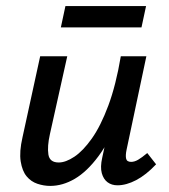

<svg xmlns="http://www.w3.org/2000/svg" viewBox="-20 -603 556 631"><path d="M145 8Q124 8 103 1Q82 -6 67.5 -23.5Q53 -41 48 -72.5Q43 -104 54 -152L112 -418H201L144 -162Q135 -122 139 -95.5Q143 -69 173 -69Q196 -69 224.5 -88Q253 -107 282 -148Q311 -189 336 -256Q361 -323 377 -418H428Q405 -303 373 -221.5Q341 -140 303.5 -89.5Q266 -39 226 -15.5Q186 8 145 8ZM366 6Q347 6 333.5 -4Q320 -14 314.5 -34Q309 -54 316 -85L388 -418H461L396 -111Q392 -92 394.5 -81.5Q397 -71 411 -71Q422 -71 434 -78Q446 -85 464 -100L493 -63Q460 -28 427.5 -11Q395 6 366 6ZM180 -513 195 -583H460L445 -513Z"/></svg>

Font: Ysabeau SemiBold
Style: Italic
Weight: 600
Italic angle: -12°
Designer: Christian Thalmann (Catharsis Fonts)
Version: Version 2.002